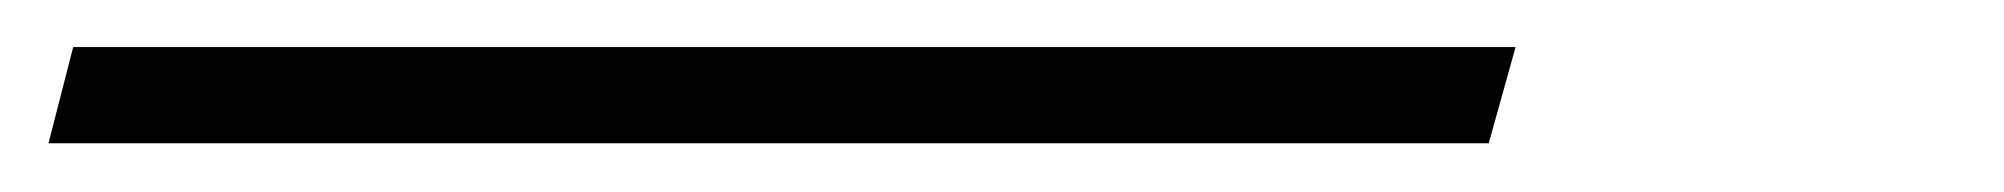

<svg xmlns="http://www.w3.org/2000/svg" viewBox="-71 100 835 80"><path d="M0 119.6ZM549.3 159.7H-50.8L-40.5 119.6H560.5Z"/></svg>

Font: TypoPRO Playfair Display
Style: Italic
Weight: 400
Italic angle: -14°
Designer: Claus Eggers Sørensen
Foundry: Claus Eggers Sørensen
Version: Version 1.004;PS 001.004;hotconv 1.0.70;makeotf.lib2.5.58329